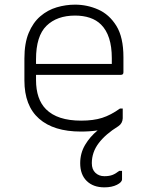

<svg xmlns="http://www.w3.org/2000/svg" viewBox="-20 -556 640 826"><path d="M325 146Q325 103 346 67.5Q367 32 400 5Q367 10 328 10Q211 10 148 -45.5Q85 -101 85 -210V-304Q85 -370 103.5 -414.5Q122 -459 153.5 -486Q185 -513 224 -524.5Q263 -536 303 -536Q355 -536 402.5 -515Q450 -494 480.5 -445Q511 -396 511 -310V-245Q511 -234 500 -234H135V-212Q135 -129 178 -86Q227 -37 329 -37Q382 -37 419.5 -49Q457 -61 496 -89H508V-48Q508 -48 508 -47Q507 -25 489 -13Q434 21 404.5 60Q375 99 375 146Q375 173 390.5 187.5Q406 202 429 202Q450 202 464 196.5Q478 191 493 179H505V215Q505 228 483 239Q461 250 429 250Q381 250 353 222.5Q325 195 325 146ZM303 -489Q225 -489 180 -445Q135 -401 135 -301V-281H461V-306Q461 -404 415 -450Q395 -470 366.5 -479.5Q338 -489 303 -489Z"/></svg>

Font: Recursive Sn Lnr St Lt
Style: Regular
Weight: 300
Version: Version 1.079;hotconv 1.0.112;makeotfexe 2.5.65598; ttfautoh